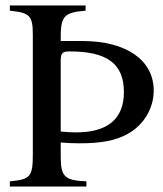

<svg xmlns="http://www.w3.org/2000/svg" viewBox="-20 -682 596 702"><path d="M202 -532C201 -623 211 -636 293 -643V-662H16V-643C90 -635 100 -625 100 -553V-120C100 -36 92 -26 16 -19V0H296V-19C217 -22 202 -36 202 -109V-161C229 -159 245 -158 271 -158C350 -158 403 -168 446 -192C505 -224 542 -285 542 -351C542 -462 442 -532 282 -532ZM202 -461C202 -487 208 -494 234 -494C372 -494 433 -449 433 -345C433 -248 374 -198 259 -198C238 -198 224 -199 202 -201Z"/></svg>

Font: XITS Math
Style: Regular
Weight: 400
Designer: MicroPress Inc., with final additions and corrections provided by Coen Hoffman, Elsevier (retired)
Version: Version 1.108